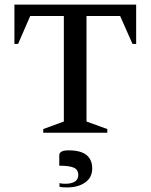

<svg xmlns="http://www.w3.org/2000/svg" viewBox="-20 -580 658 839"><path d="M169 0V-16L259 -49V-510H112L59 -388H43V-560H575V-388H559L505 -510H358V-49L449 -16V0ZM273 239Q265 239 256 238.5Q247 238 240 236V220Q246 222 253.5 222.5Q261 223 266 223Q292 223 307 213.5Q322 204 322 185Q322 161 302 152.5Q282 144 239 144V98Q239 89 248 83Q257 77 280 77Q333 77 358 97.5Q383 118 383 156Q383 196 352 217.5Q321 239 273 239Z"/></svg>

Font: Spectral SC Medium
Style: Regular
Weight: 500
Designer: Jean-Baptiste Levee
Foundry: Production Type
Version: Version 2.001